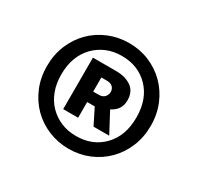

<svg xmlns="http://www.w3.org/2000/svg" viewBox="-97 -831 657 636"><g transform="rotate(30 231.0 -513.0)"><path d="M231 -311Q190 -311 153.5 -326Q117 -341 90 -368Q63 -395 47.5 -432Q32 -469 32 -513Q32 -557 47.5 -594Q63 -631 90 -658Q117 -685 153.5 -700Q190 -715 231 -715Q272 -715 308 -700Q344 -685 371 -658Q398 -631 413.5 -594Q429 -557 429 -513Q429 -469 413.5 -432Q398 -395 371 -368Q344 -341 308 -326Q272 -311 231 -311ZM231 -360Q294 -360 334 -401.5Q374 -443 374 -513Q374 -583 334 -624.5Q294 -666 231 -666Q199 -666 173 -655Q147 -644 127.5 -624Q108 -604 97.5 -576Q87 -548 87 -513Q87 -478 97.5 -450Q108 -422 127.5 -402Q147 -382 173 -371Q199 -360 231 -360ZM150 -416V-613H239Q274 -613 297 -597Q320 -581 320 -547Q320 -510 285 -493L326 -416H266L236 -476H207V-416ZM207 -516H228Q243 -516 250.5 -524.5Q258 -533 258 -544Q258 -555 250.5 -562.5Q243 -570 228 -570H207Z"/></g></svg>

Font: hySource Sans Pro
Style: Bold
Weight: 700
Designer: Paul D. Hunt
Foundry: Adobe Systems Incorporated
Version: Version 2.021;PS 2.000;hotconv 1.0.86;makeotf.lib2.5.63406